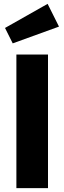

<svg xmlns="http://www.w3.org/2000/svg" viewBox="-20 -976 333 996"><path d="M6 -831 46 -751 286 -838 227 -956ZM65 -693V0H229V-693Z"/></svg>

Font: Fira Sans
Style: Bold
Weight: 700
Designer: Carrois Corporate & Edenspiekermann AG
Foundry: Carrois Corporate GbR & Edenspiekermann AG
Version: Version 4.203